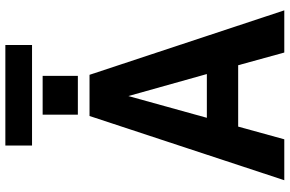

<svg xmlns="http://www.w3.org/2000/svg" viewBox="-204 -886 1092 724"><g transform="rotate(-90 342.0 -524.0)"><path d="M226.6 -171.9 178.7 2H24.4L266.6 -732.4H421.9L665 2H505.9L458 -171.9ZM259.8 -290H424.8L341.8 -585.9ZM155.3 -949.2V-1049.8H534.2V-949.2ZM271.5 -776.4V-909.2H418V-776.4Z"/></g></svg>

Font: Gen Shin Gothic Bold
Style: Bold
Weight: 700
Designer: [Source Han Sans]
Ryoko NISHIZUKA  (kana & ideographs); Paul D. Hunt (Latin, Greek & Cyrillic); Wenlong ZHANG  (bopomofo
Version: Version 1.002.20150607